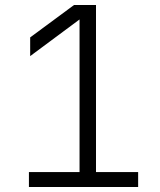

<svg xmlns="http://www.w3.org/2000/svg" viewBox="-20 -750 640 770"><path d="M96 0V-60H299V-672L101 -525V-600L277 -730H365V-60H534V0Z"/></svg>

Font: JetBrains Mono NL ExtraLight
Style: Regular
Weight: 200
Designer: Philipp Nurullin, Konstantin Bulenkov
Foundry: JetBrains
Version: Version 2.304; ttfautohint (v1.8.4.7-5d5b)